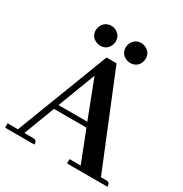

<svg xmlns="http://www.w3.org/2000/svg" viewBox="-171 -876 964 1009"><g transform="rotate(30 310.5 -371.5)"><path d="M621.1 0Q621.1 -22.5 607.4 -25.4Q603.5 -26.4 596.7 -26.4H566.4L337.9 -585.9H277.3L62.5 -26.4H0V0H177.7Q177.7 -22.5 164.1 -25.4Q159.2 -26.4 153.3 -26.4H101.6L172.9 -213.9H370.1L443.4 -26.4H376V0ZM358.4 -243.2H183.6L270.5 -471.7ZM277.3 -682.6Q277.3 -718.8 245.1 -736.3Q231.4 -743.2 217.8 -743.2Q179.7 -743.2 162.1 -709Q156.2 -696.3 156.2 -682.6Q156.2 -644.5 190.4 -628.9Q204.1 -623 217.8 -623Q253.9 -623 270.5 -655.3Q277.3 -668 277.3 -682.6ZM459 -682.6Q459 -719.7 425.8 -736.3Q412.1 -743.2 397.5 -743.2Q362.3 -743.2 344.7 -710.9Q337.9 -697.3 337.9 -682.6Q337.9 -644.5 372.1 -628.9Q384.8 -623 397.5 -623Q437.5 -623 453.1 -657.2Q459 -669.9 459 -682.6Z"/></g></svg>

Font: Abhaya Libre
Style: Bold
Weight: 700
Designer: Pushpananda Ekanayake, Sol Matas, Pathum Egodawatta
Foundry: Mooniak
Version: Version 1.050 ; ttfautohint (v1.6)